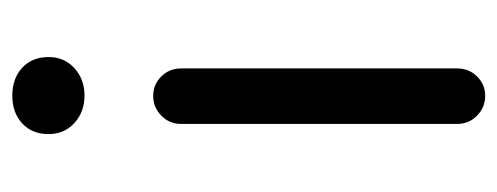

<svg xmlns="http://www.w3.org/2000/svg" viewBox="-270 -544 813 314"><g transform="rotate(-90 137.0 -386.5)"><path d="M91.8 -45.9V-497.1Q91.8 -516.6 105.5 -529.8Q119.1 -543 137.7 -543Q156.2 -543 169.4 -529.8Q182.6 -516.6 182.6 -497.1V-45.9Q182.6 -26.4 169.4 -13.2Q156.2 0 137.7 0Q119.1 0 105.5 -13.2Q91.8 -26.4 91.8 -45.9ZM75.2 -713.9Q75.2 -741.2 92.8 -757.3Q110.4 -773.4 138.2 -773.4Q166 -773.4 183.6 -757.3Q201.2 -741.2 201.2 -713.9Q201.2 -688.5 183.1 -671.9Q165 -655.3 138.2 -655.3Q111.3 -655.3 93.3 -671.9Q75.2 -688.5 75.2 -713.9Z"/></g></svg>

Font: Gen Jyuu Gothic P Regular
Style: Regular
Weight: 400
Designer: [Source Han Sans]
Ryoko NISHIZUKA  (kana & ideographs); Paul D. Hunt (Latin, Greek & Cyrillic); Wenlong ZHANG  (bopomofo
Version: Version 1.002.20150607